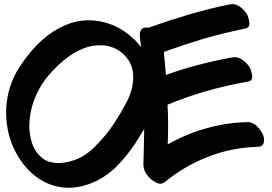

<svg xmlns="http://www.w3.org/2000/svg" viewBox="-20 -852 1325 934"><path d="M627.9 -469.7Q626 -413.1 596.7 -356.4Q566.4 -299.8 537.1 -254.9Q494.1 -188.5 430.7 -127.9Q366.2 -68.4 281.2 -59.6Q253.9 -56.6 225.6 -63.5Q198.2 -70.3 178.7 -88.9Q160.2 -105.5 148.4 -127Q136.7 -148.4 130.9 -172.9Q119.1 -218.8 124 -268.6Q128.9 -319.3 143.6 -358.4Q167 -425.8 213.9 -482.4Q260.7 -539.1 318.4 -580.1Q351.6 -603.5 390.6 -618.2Q429.7 -632.8 470.7 -631.8Q538.1 -630.9 585 -584Q630.9 -538.1 627.9 -469.7ZM1259.8 -195.3Q1252 -215.8 1230.5 -237.3Q1208 -258.8 1184.6 -257.8Q1081.1 -255.9 982.4 -227.5Q884.8 -200.2 795.9 -149.4Q797.9 -197.3 797.9 -246.1Q797.9 -294.9 794.9 -342.8Q889.6 -381.8 988.3 -410.2Q1085.9 -437.5 1186.5 -455.1Q1210.9 -459 1206.1 -486.3Q1201.2 -514.6 1192.4 -527.3Q1179.7 -546.9 1158.2 -561.5Q1137.7 -577.1 1112.3 -573.2Q1029.3 -558.6 948.2 -537.1Q867.2 -516.6 787.1 -487.3Q785.2 -515.6 782.2 -543.9Q780.3 -571.3 777.3 -599.6Q875 -634.8 972.7 -664.1Q1071.3 -692.4 1172.9 -712.9Q1197.3 -717.8 1192.4 -745.1Q1188.5 -772.5 1179.7 -785.2Q1167 -804.7 1145.5 -820.3Q1128.9 -832 1111.3 -832Q1105.5 -832 1099.6 -831.1Q997.1 -810.5 898.4 -781.2Q799.8 -752 701.2 -716.8Q680.7 -721.7 668.9 -710Q658.2 -697.3 660.2 -675.8Q662.1 -662.1 663.1 -649.4Q665 -636.7 666 -623Q656.2 -635.7 645.5 -647.5Q634.8 -659.2 622.1 -669.9Q560.5 -726.6 480.5 -745.1Q399.4 -764.6 320.3 -738.3Q260.7 -716.8 210.9 -678.7Q161.1 -639.6 122.1 -590.8Q87.9 -548.8 60.5 -502Q34.2 -455.1 21.5 -402.3Q9.8 -354.5 9.8 -305.7Q9.8 -259.8 19.5 -212.9Q41 -116.2 102.5 -43Q131.8 -6.8 172.9 19.5Q213.9 45.9 259.8 55.7Q287.1 61.5 313.5 61.5Q336.9 61.5 359.4 57.6Q408.2 48.8 453.1 26.4Q512.7 -4.9 555.7 -50.8Q599.6 -97.7 636.7 -152.3Q647.5 -169.9 659.2 -188.5Q670.9 -206.1 681.6 -224.6Q680.7 -202.1 680.7 -178.7Q679.7 -155.3 679.7 -130.9Q678.7 -93.8 677.7 -57.6Q675.8 -22.5 702.1 7.8Q715.8 23.4 739.3 36.1Q762.7 48.8 782.2 33.2Q877.9 -44.9 993.2 -89.8Q1109.4 -134.8 1233.4 -137.7Q1256.8 -137.7 1262.7 -157.2Q1264.6 -164.1 1264.6 -171.9Q1264.6 -183.6 1259.8 -195.3Z"/></svg>

Font: TroubleSide
Style: Comic
Weight: 400
Designer: Koroletov
Version: 1_5